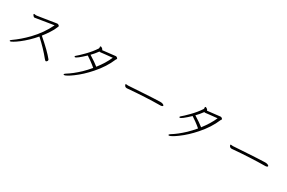

<svg xmlns="http://www.w3.org/2000/svg" viewBox="129 -1910 4741 3172"><g transform="rotate(30 2500.0 -323.5)"><path d="M667 -648H671Q684 -648 697 -638.5Q710 -629 710 -621Q710 -613 708 -609Q706 -605 704 -602Q702 -599 687 -564.5Q672 -530 632.5 -468Q593 -406 546 -348Q750 -173 839 -61Q842 -57 842 -46.5Q842 -36 832 -25Q822 -14 812.5 -14Q803 -14 780 -42Q675 -173 519 -315Q409 -186 284 -90Q230 -49 191 -26.5Q152 -4 140 -4Q128 -4 128 -11Q128 -23 149 -36Q279 -127 400 -252Q554 -412 644 -601Q302 -544 291 -544Q280 -544 265.5 -560.5Q251 -577 251 -585.5Q251 -594 259 -595H261Q266 -595 272 -593.5Q278 -592 284 -591.5Q290 -591 296 -591Q302 -591 309.5 -592Q317 -593 349.5 -598Q382 -603 426.5 -610Q471 -617 518.5 -624.5Q566 -632 605.5 -638.5Q645 -645 667 -648Z M1469 -669Q1469 -680 1483 -680Q1490 -680 1509 -667Q1528 -654 1528 -640V-638L1775 -666Q1789 -666 1801.5 -655Q1814 -644 1814 -639Q1814 -634 1811.5 -629.5Q1809 -625 1806 -621.5Q1803 -618 1801 -614Q1730 -443 1586 -280Q1467 -144 1340 -51Q1285 -10 1245.5 11.5Q1206 33 1193 33Q1180 33 1178 28V25Q1178 14 1203 -2Q1305 -64 1424 -176Q1487 -237 1548 -310Q1504 -348 1450.5 -387Q1397 -426 1368 -443Q1230 -312 1198 -312Q1187 -312 1187 -321.5Q1187 -331 1198 -339Q1233 -366 1320 -454Q1407 -542 1468 -635Q1472 -642 1472 -651ZM1502 -596Q1451 -526 1401 -476Q1521 -402 1582 -352Q1688 -488 1744 -617Q1664 -610 1603 -602.5Q1542 -595 1530 -594L1517 -593Q1508 -593 1502 -596Z M2155 -349 2190 -346H2194Q2334 -354 2484.5 -364Q2635 -374 2787 -379H2790Q2822 -379 2840.5 -370Q2859 -361 2862 -353L2863 -349Q2863 -339 2848.5 -333.5Q2834 -328 2821 -328Q2543 -326 2213 -298Q2207 -297 2202 -297H2193Q2163 -297 2149 -326Q2144 -336 2144 -340Q2144 -349 2155 -349Z M3469 -669Q3469 -680 3483 -680Q3490 -680 3509 -667Q3528 -654 3528 -640V-638L3775 -666Q3789 -666 3801.5 -655Q3814 -644 3814 -639Q3814 -634 3811.5 -629.5Q3809 -625 3806 -621.5Q3803 -618 3801 -614Q3730 -443 3586 -280Q3467 -144 3340 -51Q3285 -10 3245.5 11.5Q3206 33 3193 33Q3180 33 3178 28V25Q3178 14 3203 -2Q3305 -64 3424 -176Q3487 -237 3548 -310Q3504 -348 3450.5 -387Q3397 -426 3368 -443Q3230 -312 3198 -312Q3187 -312 3187 -321.5Q3187 -331 3198 -339Q3233 -366 3320 -454Q3407 -542 3468 -635Q3472 -642 3472 -651ZM3502 -596Q3451 -526 3401 -476Q3521 -402 3582 -352Q3688 -488 3744 -617Q3664 -610 3603 -602.5Q3542 -595 3530 -594L3517 -593Q3508 -593 3502 -596Z M4155 -349 4190 -346H4194Q4334 -354 4484.5 -364Q4635 -374 4787 -379H4790Q4822 -379 4840.5 -370Q4859 -361 4862 -353L4863 -349Q4863 -339 4848.5 -333.5Q4834 -328 4821 -328Q4543 -326 4213 -298Q4207 -297 4202 -297H4193Q4163 -297 4149 -326Q4144 -336 4144 -340Q4144 -349 4155 -349Z"/></g></svg>

Font: ToneOZ-Pinyin-WenKai-Light
Style: Light
Weight: 300
Designer: Fontworks Inc.
Foundry: ToneOZ
Version: Version 0.240331